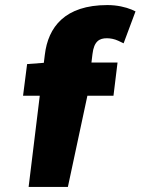

<svg xmlns="http://www.w3.org/2000/svg" viewBox="-20 -738 555 758"><path d="M500 -700C476 -710 442 -718 404 -718C236 -718 170 -631 157 -522L153 -490L87 -485L71 -360H137L93 0H248L325 -360H428L444 -491H341L345 -524C351 -576 373 -587 402 -587C416 -587 432 -584 447 -577L468 -567L515 -693Z"/></svg>

Font: Falling Sky
Style: ExBdObl
Weight: 400
Designer: Paul D. Hunt
Foundry: Adobe Systems Incorporated
Version: Version 1.02